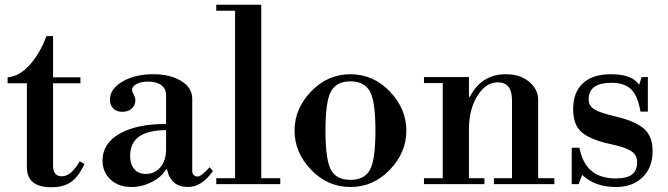

<svg xmlns="http://www.w3.org/2000/svg" viewBox="-20 -774 2808 807"><path d="M196 13Q93 13 93 -71V-424H12V-449Q62 -453 105.5 -502Q149 -551 175 -622H203V-449H318V-424H203V-78Q203 -33 240 -33Q279 -33 315 -96L335 -85Q310 -31 278.5 -9Q247 13 196 13Z M533 12Q479 12 445 -19Q411 -50 411 -100Q411 -171 482.5 -212Q554 -253 678 -253V-375Q678 -401 658 -416Q638 -431 603 -431Q573 -431 554 -421Q535 -411 535 -395Q535 -389 542 -376.5Q549 -364 549 -352Q549 -331 533.5 -317.5Q518 -304 494 -304Q470 -304 456 -318Q442 -332 442 -355Q442 -400 494.5 -431Q547 -462 623 -462Q696 -462 742 -433.5Q788 -405 788 -359V-55Q788 -45 794.5 -38.5Q801 -32 810 -32Q826 -32 861 -71L875 -55Q828 12 770 12Q698 12 682 -62H678Q659 -30 618 -9Q577 12 533 12ZM593 -43Q631 -43 654.5 -71.5Q678 -100 678 -146V-227Q527 -227 527 -119Q527 -83 544.5 -63Q562 -43 593 -43Z M889 -729V-754H1078V-25H1158V0H889V-25H968V-729Z M1287.5 -60.5Q1218 -133 1218 -225Q1218 -317 1287.5 -389.5Q1357 -462 1453 -462Q1549 -462 1618.5 -389.5Q1688 -317 1688 -225Q1688 -133 1618.5 -60.5Q1549 12 1453 12Q1357 12 1287.5 -60.5ZM1371 -389.5Q1348 -347 1348 -225Q1348 -103 1371 -60.5Q1394 -18 1453 -18Q1512 -18 1535 -60.5Q1558 -103 1558 -225Q1558 -347 1535 -389.5Q1512 -432 1453 -432Q1394 -432 1371 -389.5Z M1762 -425V-450H1951V-367H1955Q2003 -462 2107 -462Q2166 -462 2204 -430.5Q2242 -399 2242 -353V-25H2310V0H2056V-25H2132V-353Q2132 -428 2072 -428Q2022 -428 1986.5 -371Q1951 -314 1951 -230V-25H2016V0H1762V-25H1841V-425Z M2569 12Q2480 12 2427 -39L2412 0H2383V-153H2415L2420 -134Q2449 -24 2568 -24Q2616 -24 2637 -41Q2658 -58 2658 -92Q2658 -123 2633 -139Q2608 -155 2548 -168Q2467 -185 2428 -215.5Q2389 -246 2389 -316Q2389 -386 2430 -424Q2471 -462 2547 -462Q2639 -462 2666 -417L2677 -450H2703V-305H2672L2669 -320Q2658 -376 2630 -401Q2602 -426 2549 -426Q2454 -426 2454 -356Q2454 -330 2477 -315Q2500 -300 2565 -285Q2647 -266 2685 -234.5Q2723 -203 2723 -139Q2723 -70 2681 -29Q2639 12 2569 12Z"/></svg>

Font: Libre Bodoni
Style: Regular
Weight: 400
Designer: Pablo Impallari, Rodrigo Fuenzalida
Foundry: Pablo Impallari, Rodrigo Fuenzalida
Version: Version 1.001